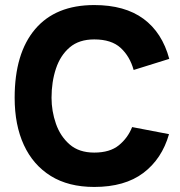

<svg xmlns="http://www.w3.org/2000/svg" viewBox="-20 -730 712 760"><path d="M503 -227 649 -199Q621 -101 547.5 -45.5Q474 10 353 10Q251 10 181 -33.5Q111 -77 74.5 -156Q38 -235 38 -343Q38 -519 119 -614.5Q200 -710 353 -710Q474 -710 548 -655.5Q622 -601 650 -497L509 -453Q494 -507 457.5 -540.5Q421 -574 353 -574Q293 -574 256 -542.5Q219 -511 201.5 -458.5Q184 -406 184 -343Q184 -290 201.5 -240Q219 -190 256 -158Q293 -126 353 -126Q415 -126 450.5 -155Q486 -184 503 -227Z"/></svg>

Font: Haskoy ExtraBold
Style: Regular
Weight: 800
Designer: Ertekin Erdin
Foundry: Ertekin Erdin
Version: Version 2.000; ttfautohint (v1.8.4.7-5d5b)